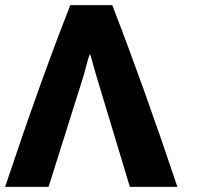

<svg xmlns="http://www.w3.org/2000/svg" viewBox="-22 -731 784 751"><path d="M486 0 354 -437Q350 -451 344.5 -470.5Q339 -490 336 -501.5Q333 -513 330 -519Q328 -517 324 -504.5Q320 -492 314.5 -470Q309 -448 305 -435L168 0H-2Q134 -408 253 -711H417Q536 -405 672 0Z"/></svg>

Font: Repo
Style: ExtraBold
Weight: 800
Designer: Stefan Peev
Foundry: Context Ltd
Version: Version 001.000